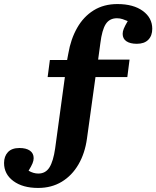

<svg xmlns="http://www.w3.org/2000/svg" viewBox="-57 -734 771 947"><path d="M131 193Q55 193 9 159Q-37 125 -37 70Q-37 37 -18 16.5Q1 -4 39 -4Q72 -4 90.5 9Q109 22 109 46Q109 58 103.5 71.5Q98 85 84 108Q108 122 132 122Q168 122 187 91.5Q206 61 215 -2L263 -354H178L189 -438H274L280 -470Q292 -541 323.5 -596.5Q355 -652 405 -683Q455 -714 522 -714Q601 -714 647.5 -680Q694 -646 694 -592Q694 -558 674.5 -538Q655 -518 618 -518Q585 -518 566.5 -530.5Q548 -543 548 -567Q548 -579 553.5 -592.5Q559 -606 573 -630Q561 -635 548 -639.5Q535 -644 520 -644Q483 -644 464.5 -615Q446 -586 438 -521L427 -440H582L571 -354H414L372 -51Q362 22 330 77Q298 132 247.5 162.5Q197 193 131 193Z"/></svg>

Font: Literata 7pt
Style: Bold
Weight: 700
Designer: Latin by Veronika Burian and Jose Scaglione. Greek by Irene Vlachou. Cyrillic by Vera Evstafieva.
Foundry: TypeTogether
Version: Version 3.002